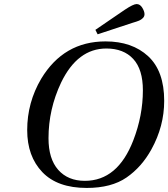

<svg xmlns="http://www.w3.org/2000/svg" viewBox="-20 -911 829 946"><path d="M450 -764 595 -863Q637 -891 653 -891Q670 -891 681 -873Q692 -855 692 -841Q692 -830 684 -822Q676 -814 665.5 -809.5Q655 -805 631 -798L461 -742ZM114 -270Q114 -406 183 -523Q294 -707 500 -707Q631 -707 710 -634Q789 -561 789 -414Q789 -289 726 -175Q678 -88 603.5 -36.5Q529 15 407 15Q263 15 188.5 -63Q114 -141 114 -270ZM219 -230Q219 -128 267 -74Q315 -20 398 -20Q560 -20 637 -220Q684 -342 684 -466Q684 -569 636.5 -620.5Q589 -672 504 -672Q362 -672 281 -504Q219 -373 219 -230Z"/></svg>

Font: Heuristica
Style: Italic
Weight: 400
Italic angle: -13°
Version: Version 1.0.2